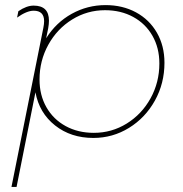

<svg xmlns="http://www.w3.org/2000/svg" viewBox="-20 -539 716 753"><path d="M150 -430Q153 -445 153 -456Q153 -497 112 -497Q85 -497 47 -470L52 -495Q84 -517 112 -517Q172 -517 172 -458Q172 -445 169 -428L161 -389Q200 -451 261.5 -485Q323 -519 394 -519Q461 -519 513.5 -490.5Q566 -462 595.5 -410.5Q625 -359 625 -293Q625 -212 587.5 -144.5Q550 -77 486 -37.5Q422 2 346 2Q258 2 196 -47Q134 -96 119 -177L45 194H25ZM348 -18Q418 -18 477 -54.5Q536 -91 570.5 -153.5Q605 -216 605 -290Q605 -351 578 -398.5Q551 -446 502.5 -472.5Q454 -499 392 -499Q322 -499 263 -462.5Q204 -426 169.5 -363.5Q135 -301 135 -227Q135 -166 162 -118.5Q189 -71 237.5 -44.5Q286 -18 348 -18Z"/></svg>

Font: TypoPRO Montserrat Alternates
Style: Italic
Weight: 250
Italic angle: -11.3°
Designer: Julieta Ulanovsky
Foundry: Julieta Ulanovsky
Version: Version 6.001